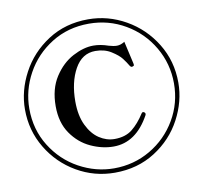

<svg xmlns="http://www.w3.org/2000/svg" viewBox="-84 -849 1008 953"><g transform="rotate(-10 420.0 -372.5)"><path d="M34 -372Q34 -466 81.5 -555.5Q129 -645 217 -702Q305 -759 420 -759Q520 -759 609 -708.5Q698 -658 752.5 -569.5Q807 -481 807 -372Q807 -278 759.5 -188.5Q712 -99 623.5 -42.5Q535 14 420 14Q317 14 228.5 -37.5Q140 -89 87 -177.5Q34 -266 34 -372ZM785 -372Q785 -471 736 -555Q687 -639 603 -688Q519 -737 420 -737Q314 -737 231 -685Q148 -633 102 -549Q56 -465 56 -372Q56 -267 108 -183.5Q160 -100 244 -54Q328 -8 420 -8Q520 -8 603.5 -57Q687 -106 736 -189.5Q785 -273 785 -372ZM187 -362Q187 -449 225.5 -508.5Q264 -568 319 -597Q374 -626 423 -626Q459 -626 499 -612Q522 -605 539 -605Q558 -605 578 -618L604 -504L605 -495Q605 -493 598 -490L593 -489Q590 -489 585 -494Q572 -516 557 -535.5Q542 -555 508 -576.5Q474 -598 428 -598Q361 -598 324 -531.5Q287 -465 287 -368Q287 -297 310.5 -248Q334 -199 370.5 -175Q407 -151 447 -151Q502 -151 536.5 -178.5Q571 -206 601 -253Q604 -258 608 -258Q612 -258 615 -256Q620 -251 620 -248Q620 -244 619 -242Q550 -115 436 -115Q379 -115 321.5 -141.5Q264 -168 225.5 -223.5Q187 -279 187 -362Z"/></g></svg>

Font: Shippori Mincho
Style: Bold
Weight: 700
Designer: FONTDASU
Foundry: FONTDASU / Google Inc. / but / Adobe
Version: Version 3.110; ttfautohint (v1.8.3)